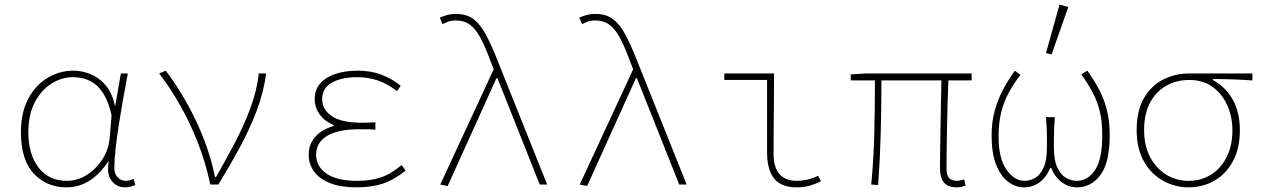

<svg xmlns="http://www.w3.org/2000/svg" viewBox="-20 -794 5440 826"><path d="M266 12Q180 12 125 -47.5Q70 -107 70 -225Q70 -310 101.5 -369Q133 -428 184.5 -459Q236 -490 296 -490Q332 -490 368.5 -475.5Q405 -461 433.5 -428.5Q462 -396 474 -340H476L500 -478H530Q520 -426 510 -370Q500 -314 491.5 -259.5Q483 -205 477.5 -156.5Q472 -108 472 -70Q472 -46 486.5 -31Q501 -16 520 -16Q529 -16 538.5 -18.5Q548 -21 555 -24L562 2Q555 5 544 8.5Q533 12 518 12Q482 12 460 -16.5Q438 -45 448 -100H446Q372 12 266 12ZM268 -16Q313 -16 353.5 -41.5Q394 -67 421 -109.5Q448 -152 452 -202L460 -298Q448 -352 428.5 -385Q409 -418 385.5 -434.5Q362 -451 338.5 -456.5Q315 -462 294 -462Q245 -462 201 -434Q157 -406 129.5 -353.5Q102 -301 102 -225Q102 -131 145.5 -73.5Q189 -16 268 -16Z M885 0Q864 -97 830.5 -182Q797 -267 755 -341Q713 -415 665 -478L693 -490Q726 -447 758.5 -394Q791 -341 819.5 -282Q848 -223 870 -160Q892 -97 905 -32H909Q948 -99 988 -175Q1028 -251 1057 -328.5Q1086 -406 1093 -478H1125Q1114 -396 1084 -317Q1054 -238 1011.5 -159.5Q969 -81 919 0Z M1512 12Q1446 12 1400.5 -6Q1355 -24 1331.5 -55.5Q1308 -87 1308 -128Q1308 -164 1324 -189Q1340 -214 1364.5 -229.5Q1389 -245 1416 -252V-256Q1377 -272 1355.5 -301.5Q1334 -331 1334 -368Q1334 -408 1357.5 -435Q1381 -462 1423 -476Q1465 -490 1518 -490Q1574 -490 1619 -473.5Q1664 -457 1704 -425L1688 -402Q1648 -433 1606.5 -447.5Q1565 -462 1516 -462Q1451 -462 1408.5 -439Q1366 -416 1366 -366Q1366 -324 1406.5 -295Q1447 -266 1540 -266Q1554 -266 1565 -266.5Q1576 -267 1595 -268V-236Q1574 -238 1558.5 -238Q1543 -238 1526 -238Q1435 -238 1387.5 -209.5Q1340 -181 1340 -129Q1340 -77 1385.5 -46.5Q1431 -16 1516 -16Q1573 -16 1616.5 -30Q1660 -44 1708 -84L1725 -60Q1675 -20 1627 -4Q1579 12 1512 12Z M1906 6 1874 0 2104 -496 2092 -526Q2069 -590 2048 -629.5Q2027 -669 2002 -687.5Q1977 -706 1940 -706Q1922 -706 1908.5 -701Q1895 -696 1884 -690L1872 -718Q1884 -724 1902 -729Q1920 -734 1942 -734Q1988 -734 2017.5 -711.5Q2047 -689 2071 -644Q2095 -599 2122 -530L2334 0H2302L2120 -458H2116Z M2506 6 2474 0 2704 -496 2692 -526Q2669 -590 2648 -629.5Q2627 -669 2602 -687.5Q2577 -706 2540 -706Q2522 -706 2508.5 -701Q2495 -696 2484 -690L2472 -718Q2484 -724 2502 -729Q2520 -734 2542 -734Q2588 -734 2617.5 -711.5Q2647 -689 2671 -644Q2695 -599 2722 -530L2934 0H2902L2720 -458H2716Z M3406 12Q3366 12 3338 -3Q3310 -18 3295 -51.5Q3280 -85 3280 -138V-450H3096V-478H3310Q3310 -421 3309.5 -363Q3309 -305 3308.5 -247.5Q3308 -190 3308 -132Q3308 -74 3333.5 -45Q3359 -16 3408 -16Q3429 -16 3452 -21Q3475 -26 3500 -38L3512 -14Q3487 -2 3462.5 5Q3438 12 3406 12Z M4096 12Q4072 12 4056 3.5Q4040 -5 4032 -23.5Q4024 -42 4024 -72Q4024 -97 4024.5 -140.5Q4025 -184 4026 -237.5Q4027 -291 4028 -346Q4029 -401 4030 -448H3772Q3772 -336 3769 -223.5Q3766 -111 3758 2L3728 0Q3739 -113 3741.5 -225Q3744 -337 3744 -448H3640V-474L3706 -478H4160V-448H4060Q4058 -400 4056.5 -344Q4055 -288 4054 -233.5Q4053 -179 4052.5 -135Q4052 -91 4052 -66Q4052 -41 4063 -28.5Q4074 -16 4098 -16Q4103 -16 4109.5 -17.5Q4116 -19 4128 -22L4134 4Q4125 7 4117 9.5Q4109 12 4096 12Z M4386 12Q4349 12 4317 -12Q4285 -36 4265.5 -85Q4246 -134 4246 -210Q4246 -270 4259.5 -318.5Q4273 -367 4295.5 -409Q4318 -451 4346 -490L4370 -472Q4340 -433 4319 -394Q4298 -355 4287 -310Q4276 -265 4276 -206Q4276 -112 4310 -64Q4344 -16 4388 -16Q4411 -16 4433 -28.5Q4455 -41 4469.5 -72.5Q4484 -104 4484 -160Q4484 -178 4484 -199Q4484 -220 4483 -243Q4482 -266 4480 -290H4518Q4516 -266 4515 -243Q4514 -220 4514 -199Q4514 -178 4514 -160Q4514 -104 4529 -72.5Q4544 -41 4566.5 -28.5Q4589 -16 4612 -16Q4660 -16 4691 -62.5Q4722 -109 4722 -212Q4722 -269 4712 -312Q4702 -355 4682 -393.5Q4662 -432 4632 -474L4658 -490Q4687 -449 4708.5 -408.5Q4730 -368 4742 -320.5Q4754 -273 4754 -212Q4754 -94 4714 -41Q4674 12 4614 12Q4578 12 4548.5 -9.5Q4519 -31 4502 -72H4498Q4482 -31 4452 -9.5Q4422 12 4386 12ZM4504 -560 4480 -566 4538 -774 4576 -764Z M5094 12Q5035 12 4983.5 -16.5Q4932 -45 4901 -100Q4870 -155 4870 -234Q4870 -319 4902 -373Q4934 -427 4985.5 -452.5Q5037 -478 5096 -478H5368V-448Q5325 -451 5283.5 -452.5Q5242 -454 5198 -454V-450Q5252 -420 5283 -366Q5314 -312 5314 -234Q5314 -155 5284 -100Q5254 -45 5204 -16.5Q5154 12 5094 12ZM5094 -16Q5148 -16 5190.5 -43Q5233 -70 5257.5 -119Q5282 -168 5282 -234Q5282 -290 5260.5 -339.5Q5239 -389 5197.5 -419.5Q5156 -450 5096 -450Q5042 -450 4998 -425.5Q4954 -401 4928 -353Q4902 -305 4902 -234Q4902 -168 4927.5 -119Q4953 -70 4996.5 -43Q5040 -16 5094 -16Z"/></svg>

Font: Source Code Pro ExtraLight
Style: Regular
Weight: 200
Monospace: yes
Designer: Paul D. Hunt, Teo Tuominen
Foundry: Adobe
Version: Version 1.026;hotconv 1.1.0;makeotfexe 2.6.0